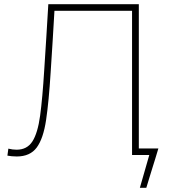

<svg xmlns="http://www.w3.org/2000/svg" viewBox="-20 -733 801 908"><path d="M59 7Q47 7 35 5.8Q23 4.5 15 3L19.5 -30Q39.5 -25 58.5 -25Q108 -25 133.2 -64.2Q158.5 -103.5 169.8 -186.5Q181 -269.5 189 -399.5Q194 -478.5 199 -556Q203.5 -633.5 208.5 -713H636.5V-31H729Q721.5 -6.5 714.5 17Q707 40 700 63.5Q693 86.5 686 109Q679 131.5 672 155H641.5L686 0H604.5V-682H237.5Q233 -611 229 -539Q224.5 -467 219.5 -390.5Q211 -253.5 198 -165.8Q185 -78 153.8 -35.5Q122.5 7 59 7Z"/></svg>

Font: Heraclito Thin
Style: Regular
Weight: 100
Designer: Kostas Bartsokas (font) & Cristiano Sobral (main changes)
Foundry: Kostas Bartsokas (font) & Cristiano Sobral (main changes)
Version: Version 1.00;July 8, 2020;FontCreator 13.0.0.2655 64-bit